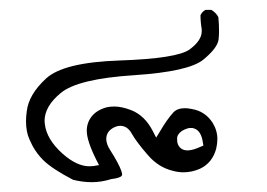

<svg xmlns="http://www.w3.org/2000/svg" viewBox="-20 -208 540 389"><path d="M359.9 96.7Q345.7 96.7 340.3 84Q338.9 79.6 338.9 76.4Q338.9 73.2 338.9 70.8Q339.8 64.9 344.7 60.5Q349.6 55.7 358.4 52.7Q362.3 51.3 364.7 51.3Q367.2 51.3 368.9 51.3Q370.6 51.3 373 52.2Q387.7 56.6 391.1 81.1L392.1 86.9L386.2 89.4Q370.6 96.7 359.9 96.7ZM396.5 -188Q389.6 -184.6 386.2 -177.2Q386.2 -163.1 388.7 -148.9Q388.7 -146.5 388.7 -144.5Q388.7 -126 364.3 -107.9Q338.9 -89.4 221.2 -85.4Q108.9 -81.5 73.5 -49.1Q38.1 -16.6 34.2 17.6Q32.7 28.3 32.7 37.6Q32.7 59.1 39.6 74.2Q49.8 98.6 67.4 116.2Q85 133.8 127.9 156.2Q147 161.1 166.3 161.1Q185.5 161.1 205.6 154.8Q214.4 153.8 219.5 152.1Q224.6 150.4 226.1 148.7Q227.5 147 227.5 145.3Q227.5 143.6 225.6 137.7Q223.6 131.8 218 121.1Q212.4 110.4 203.9 97.2Q195.3 84 195.3 73.7Q195.3 59.6 208 51.8Q216.3 46.9 223.6 46.9Q238.3 46.9 247.1 63Q256.8 80.1 279.8 106.4Q301.3 131.3 330.6 138.2Q341.3 141.1 351.6 141.1Q369.1 141.1 385.3 133.8Q410.2 122.1 418 93.3Q420.4 83 420.4 73.7Q420.4 56.2 410.6 40.5Q395.5 17.1 367.7 12.7Q360.8 11.2 355 11.2Q339.4 11.2 331.5 19.5Q318.4 33.7 304.2 58.1L296.4 70.8L289.6 57.6Q273.4 25.9 245.6 15.1Q226.6 7.8 211.4 7.8Q203.6 7.8 196.3 9.3Q175.8 15.1 165.8 27.8Q155.8 40.5 155.8 57.1Q155.8 77.1 175.3 116.2L180.7 126.5L169.4 128.4Q165 128.9 161.1 128.9Q135.7 128.9 106.9 103.5Q74.2 74.2 70.8 43Q70.3 40 70.3 37.1Q70.3 7.3 103 -19.5Q137.2 -48.3 252.4 -55.7Q361.8 -63 391.6 -86.9Q420.9 -110.8 422.9 -128.4Q423.8 -137.7 423.8 -145Q423.8 -159.7 422.4 -173.3Q417.5 -182.6 408.2 -188Z"/></svg>

Font: NaikaiFont
Style: Light
Weight: 300
Version: Version 1.89